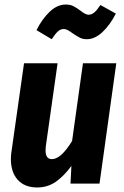

<svg xmlns="http://www.w3.org/2000/svg" viewBox="-20 -810 549 847"><path d="M28 -109Q28 -126 31 -144L86 -531H234L182 -164Q181 -157 181 -146Q181 -108 209 -108Q249 -108 298 -188L346 -531H493L419 0H291L295 -78Q262 -33 226 -8Q190 17 144 17Q89 17 58.5 -16.5Q28 -50 28 -109ZM299 -664Q290 -671 280 -676.5Q270 -682 262 -682Q247 -682 235.5 -671.5Q224 -661 208 -637L141 -677Q166 -727 199.5 -758.5Q233 -790 270 -790Q290 -790 303.5 -783Q317 -776 335 -763Q357 -745 371 -745Q384 -745 396 -755Q408 -765 423 -788L491 -750Q465 -699 431.5 -668Q398 -637 363 -637Q345 -637 331.5 -644Q318 -651 299 -664Z"/></svg>

Font: Fira Sans Condensed
Style: Bold Italic
Weight: 700
Width: 3
Italic angle: -8°
Designer: Carrois Corporate & Edenspiekermann AG
Foundry: Carrois Corporate GbR & Edenspiekermann AG
Version: Version 4.203